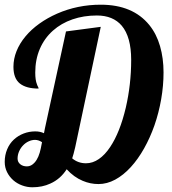

<svg xmlns="http://www.w3.org/2000/svg" viewBox="-45 -770 734 817"><path d="M11.7 -2.9Q-5.4 -18.1 -15.1 -37.8Q-24.9 -57.6 -24.9 -81.1Q-24.9 -109.9 -14.6 -134.5Q-4.4 -159.2 14.2 -176.3Q32.2 -192.9 55.7 -201.9Q79.1 -210.9 105 -210.9Q126 -210.9 142.1 -203.1L146 -223.1L235.8 -636.2L383.8 -655.8L274.9 -143.1Q267.6 -111.8 262.2 -96.2Q287.1 -75.2 320.8 -75.2Q349.6 -75.2 375.7 -93.3Q401.9 -111.3 423.8 -144.5Q465.3 -206.5 490.2 -311.5Q513.2 -410.6 513.2 -515.1Q513.2 -612.8 473.1 -660.6Q436 -704.1 367.2 -704.1Q311 -704.1 263.2 -687.5Q215.3 -670.9 180.2 -639.6Q144 -607.4 124.5 -562Q105 -516.6 105 -460.9Q105 -428.7 112.3 -411.1Q114.3 -404.8 117.2 -399.9Q119.1 -396.5 119.1 -393.1Q66.4 -393.1 39.3 -414.8Q12.2 -436.5 12.2 -485.8Q12.2 -519.5 25.4 -552.5Q38.6 -585.4 63.5 -615.2Q87.9 -644.5 122.3 -669.2Q156.7 -693.8 197.8 -711.9Q284.7 -750 383.8 -750Q520 -750 590.3 -663.6Q621.1 -625.5 636 -573.7Q650.9 -522 650.9 -461.9Q650.9 -405.8 640.9 -348.1Q630.9 -290.5 612.3 -236.8Q593.8 -184.1 568.1 -138.4Q542.5 -92.8 511.7 -59.1Q480 -24.4 445.1 -5.6Q410.2 13.2 374 13.2Q339.4 13.2 307.1 -0.5Q269.5 -16.1 238.8 -49.8Q211.9 -7.8 168.9 11.2Q135.3 26.9 92.8 26.9Q70.3 26.9 49.1 19Q27.8 11.2 11.7 -2.9ZM102.5 -78.6Q120.6 -98.6 128.9 -140.1L133.8 -165Q118.7 -174.8 104 -174.8Q90.8 -174.8 77.4 -168.7Q64 -162.6 53.7 -151.9Q43 -141.1 36.4 -126.2Q29.8 -111.3 29.8 -95.2Q29.8 -80.6 41 -71.3Q52.2 -62 69.8 -62Q87.9 -62 102.5 -78.6Z"/></svg>

Font: Pattaya
Style: Regular
Weight: 400
Designer: Pablo Impallari / Thai characters Designed by Thanarat Vachiruckul and Suppakit Chalermlarp
Foundry: Pablo Impallari
Version: Version 1.007;September 16, 2023;FontCreator 15.0.0.2934 64-